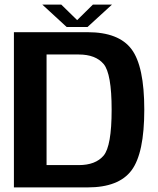

<svg xmlns="http://www.w3.org/2000/svg" viewBox="-20 -815 685 835"><path d="M40.5 0H361Q496.5 0 552 -74.2Q607.5 -148.5 607.5 -338Q607.5 -527 552 -601Q496.5 -675 361 -675H40.5ZM182.5 -97V-578H322.5Q395.5 -578 430.5 -536.8Q465.5 -495.5 465.5 -338Q465.5 -179.5 430.5 -138.2Q395.5 -97 322.5 -97ZM270 -697.5H360.5L467 -795H384L315.5 -727.5L246.5 -795H164Z"/></svg>

Font: Anybody UltraCondensed Thin SemiBold
Style: Regular
Weight: 600
Version: Version 1.111